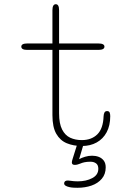

<svg xmlns="http://www.w3.org/2000/svg" viewBox="-20 -682 659 910"><path d="M109.5 -445.5Q81 -445.5 81 -461Q81 -476 109.5 -476H228.5V-633.5Q228.5 -662 244.5 -662Q260 -662 260 -633.5V-476H446Q475 -476 475 -461Q475 -445.5 446 -445.5H260V-145.5Q260 -96.5 274.2 -68.5Q288.5 -40.5 312.8 -29.2Q337 -18 367.5 -18Q413.5 -18 441.2 -45.2Q469 -72.5 471 -131.5Q471.5 -141.5 475 -148.5Q478.5 -155.5 487.5 -155.5Q497 -155.5 499.8 -148.5Q502.5 -141.5 502.5 -131.5Q502.5 -87 485.5 -55.2Q468.5 -23.5 438.2 -6.8Q408 10 368 10Q328.5 10 296.8 -3Q265 -16 246.8 -47.8Q228.5 -79.5 228.5 -136V-445.5ZM347 208Q338 208 328.5 207.5Q319 207 309.5 205Q284 199.5 284 187.5Q284 180.5 288.5 177Q293 173.5 302 173.5Q308 173.5 315.5 175Q321 176 330.8 176.8Q340.5 177.5 348.5 177.5Q388.5 177.5 417.2 162.2Q446 147 446 118Q446 100 435.2 92.2Q424.5 84.5 409 84.5Q392 84.5 380.5 87Q369 89.5 360 93.5Q353.5 96 347.2 97.8Q341 99.5 334 99.5Q328 99.5 324.2 96.8Q320.5 94 320.5 87Q320.5 84 321.8 79.2Q323 74.5 324.5 70L346.5 0Q348 -4.5 352.8 -9.8Q357.5 -15 365 -15Q370.5 -15 374 -12.2Q377.5 -9.5 377.5 -5Q377.5 -4 377.2 -2.5Q377 -1 376.5 0L355 72.5Q366.5 66 383 61Q399.5 56 416.5 56Q433.5 56 448 61.5Q462.5 67 471.8 79.2Q481 91.5 481 111Q481 143.5 462.5 165.2Q444 187 413.8 197.5Q383.5 208 347 208Z"/></svg>

Font: Sono ExtraLight
Style: Regular
Weight: 200
Designer: Tyler Finck
Foundry: Tyler Finck
Version: Version 2.112